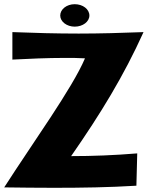

<svg xmlns="http://www.w3.org/2000/svg" viewBox="-26 -875 707 915"><path d="M658 -722C552 -718 450 -715 349 -715C242 -715 137 -718 33 -722V-591C110 -595 200 -599 282 -599C316 -599 349 -599 379 -597C319 -455 130 -194 -6 18C73 19 152 20 230 20C363 20 494 18 624 10L628 -144C518 -135 416 -131 313 -131C454 -334 563 -512 658 -722ZM400 -801C400 -831 369 -855 330 -855C292 -855 261 -831 261 -801C261 -772 292 -748 330 -748C369 -748 400 -772 400 -801Z"/></svg>

Font: Galindo
Style: Regular
Weight: 400
Designer: Astigmatic (AOETI)
Foundry: Astigmatic (AOETI)
Version: Version 1.000